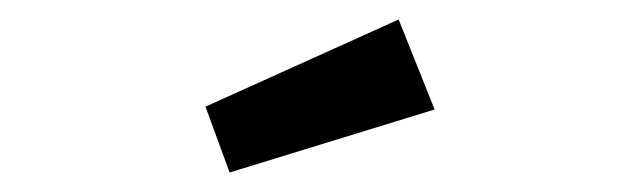

<svg xmlns="http://www.w3.org/2000/svg" viewBox="-20 -755 660 198"><path d="M191.9 -645 391.1 -734.9 428.2 -642.1 216.8 -577.1Z"/></svg>

Font: Optician Sans
Style: Regular
Weight: 400
Designer: Fábio Duarte Martins, Simen Schikulski
Version: Version 1.002